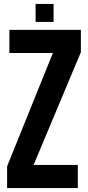

<svg xmlns="http://www.w3.org/2000/svg" viewBox="-20 -951 445 971"><path d="M16 0V-110L247.5 -683H27.5V-800H389V-687L150 -117H373.5V0ZM160 -840V-931H251V-840Z"/></svg>

Font: Big Shoulders Text Thin ExtraBold
Style: Regular
Weight: 800
Version: Version 2.002